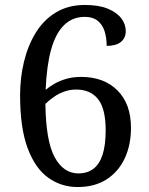

<svg xmlns="http://www.w3.org/2000/svg" viewBox="-20 -744 599 774"><path d="M293 10Q227 10 174.5 -27.5Q122 -65 91.5 -146.5Q61 -228 61 -360Q61 -431 77 -496.5Q93 -562 125 -613.5Q157 -665 206.5 -694.5Q256 -724 322 -724Q378 -724 414.5 -709Q451 -694 469 -670Q487 -646 487 -619Q487 -591 467.5 -575Q448 -559 410 -559Q410 -592 401.5 -618.5Q393 -645 373.5 -660.5Q354 -676 322 -676Q272 -676 238 -642.5Q204 -609 186 -544Q168 -479 164 -382Q181 -396 201.5 -407.5Q222 -419 248.5 -426.5Q275 -434 307 -434Q399 -434 453.5 -379.5Q508 -325 508 -229Q508 -159 482.5 -105Q457 -51 409 -20.5Q361 10 293 10ZM296 -45Q332 -45 356.5 -63.5Q381 -82 393.5 -120.5Q406 -159 406 -219Q406 -305 375.5 -344Q345 -383 287 -383Q261 -383 238 -374.5Q215 -366 196 -352.5Q177 -339 163 -325Q165 -175 200.5 -110Q236 -45 296 -45Z"/></svg>

Font: Noto Serif Lao
Style: Regular
Weight: 400
Designer: Monotype Design Team
Foundry: Monotype Imaging Inc.
Version: Version 2.003